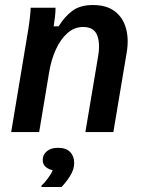

<svg xmlns="http://www.w3.org/2000/svg" viewBox="-20 -531 578 772"><path d="M25 0 88.3 -380Q95 -417.5 99.2 -451.2Q103.3 -485 103.3 -500H203.3Q203.3 -483.3 201.2 -464.6Q199.2 -445.8 195.8 -425H215.8Q238.3 -462.5 270 -486.7Q301.7 -510.8 353.3 -510.8Q408.3 -510.8 441.2 -485.8Q474.2 -460.8 486.2 -418.3Q498.3 -375.8 490 -323.3L435.8 0H323.3L375 -307.5Q383.3 -359.2 370 -390.8Q356.7 -422.5 314.2 -422.5Q279.2 -422.5 251.2 -397.9Q223.3 -373.3 204.6 -332.1Q185.8 -290.8 177.5 -240L137.5 0ZM146.7 220.8V215.8Q159.2 204.2 172.5 186.2Q185.8 168.3 191.7 153.3Q177.5 150.8 164.6 140.8Q151.7 130.8 151.7 111.7Q151.7 91.7 167.9 77.5Q184.2 63.3 213.3 63.3Q245.8 63.3 262.1 80.4Q278.3 97.5 278.3 124.2Q278.3 150 262.5 175.4Q246.7 200.8 227.5 220.8Z"/></svg>

Font: Familjen Grotesk Medium
Style: Italic
Weight: 500
Italic angle: -9.46201°
Designer: Anders Wikstroem, Jonas Baeckman, Matilda Gysing, Kristian Moeller
Foundry: Familjen STHLM AB
Version: Version 2.002; ttfautohint (v1.8.4.7-5d5b)